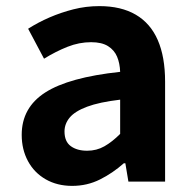

<svg xmlns="http://www.w3.org/2000/svg" viewBox="-20 -594 631 628"><path d="M216 14Q167 14 129.5 -7.5Q92 -29 71.5 -67Q51 -105 51 -153Q51 -242 128 -291.5Q205 -341 373 -359Q372 -387 363 -408.5Q354 -430 333.5 -443Q313 -456 278 -456Q239 -456 201 -441Q163 -426 124 -402L72 -500Q105 -521 142 -537Q179 -553 220 -563.5Q261 -574 305 -574Q376 -574 424 -546Q472 -518 496 -463Q520 -408 520 -327V0H400L390 -60H385Q349 -28 307 -7Q265 14 216 14ZM265 -101Q296 -101 321.5 -115.5Q347 -130 373 -156V-268Q305 -260 265 -245Q225 -230 208 -209.5Q191 -189 191 -164Q191 -131 211.5 -116Q232 -101 265 -101Z"/></svg>

Font: Noto Sans KR Thin
Style: Bold
Weight: 700
Version: Version 2.004-H2;hotconv 1.0.118;makeotfexe 2.5.65603